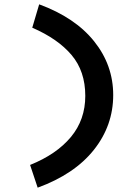

<svg xmlns="http://www.w3.org/2000/svg" viewBox="-20 -759 640 887"><path d="M154 108 119 3Q241 -46 307.5 -126Q374 -206 374 -316Q374 -430 310.5 -505Q247 -580 129 -631L161 -739Q327 -678 415 -568Q503 -458 503 -320Q503 -179 413.5 -66.5Q324 46 154 108Z"/></svg>

Font: Inconsolata Expanded ExtraBold
Style: Regular
Weight: 800
Width: 7
Monospace: yes
Designer: Raph Levien, Cyreal, Brenton Simpson
Foundry: Raph Levien, Cyreal, Google
Version: Version 3.001; ttfautohint (v1.8.2.53-6de2)